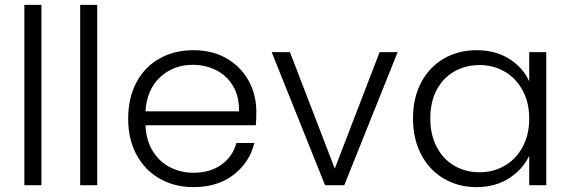

<svg xmlns="http://www.w3.org/2000/svg" viewBox="-20 -760 2342 788"><path d="M150 -740V0H80V-740Z M379 -740V0H309V-740Z M1030 -246H577Q580 -184 607 -140Q634 -96 678 -73.5Q722 -51 774 -51Q842 -51 888.5 -84Q935 -117 950 -173H1024Q1004 -93 938.5 -42.5Q873 8 774 8Q697 8 636 -26.5Q575 -61 540.5 -124.5Q506 -188 506 -273Q506 -358 540 -422Q574 -486 635 -520Q696 -554 774 -554Q852 -554 910.5 -520Q969 -486 1000.5 -428.5Q1032 -371 1032 -301Q1032 -265 1030 -246ZM961 -303Q962 -364 936.5 -407Q911 -450 867 -472Q823 -494 771 -494Q693 -494 638 -444Q583 -394 577 -303Z M1354 -68 1538 -546H1612L1393 0H1314L1095 -546H1170Z M1936 -554Q2014 -554 2070.5 -518Q2127 -482 2152 -426V-546H2222V0H2152V-121Q2126 -65 2069.5 -28.5Q2013 8 1935 8Q1861 8 1801.5 -27Q1742 -62 1708.5 -126Q1675 -190 1675 -274Q1675 -358 1708.5 -421.5Q1742 -485 1801.5 -519.5Q1861 -554 1936 -554ZM1949 -493Q1891 -493 1845 -467Q1799 -441 1772.5 -391.5Q1746 -342 1746 -274Q1746 -207 1772.5 -156.5Q1799 -106 1845 -79.5Q1891 -53 1949 -53Q2005 -53 2051.5 -80Q2098 -107 2125 -157Q2152 -207 2152 -273Q2152 -339 2125 -389Q2098 -439 2051.5 -466Q2005 -493 1949 -493Z"/></svg>

Font: Poppins-Tabular Light
Style: Regular
Weight: 300
Designer: Ninad Kale (Devanagari), Jonny Pinhorn (Latin)
Foundry: Indian Type Foundry
Version: Version 4.004